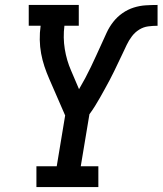

<svg xmlns="http://www.w3.org/2000/svg" viewBox="-20 -755 656 775"><path d="M127 0V-84H209L243 -289L179 -436Q168 -461 159.5 -486.5Q151 -512 146 -539Q141 -566 140.5 -594.5Q140 -623 144 -651H96V-735H298V-651H240Q234 -603 241.5 -557Q249 -511 267 -470L299 -395Q312 -417 324 -439.5Q336 -462 347 -485Q358 -508 368.5 -531Q379 -554 389.5 -577Q400 -600 410.5 -623Q421 -646 437 -666.5Q453 -687 474.5 -702Q496 -717 520 -724.5Q544 -732 568 -733.5Q592 -735 616 -735V-651Q597 -651 578 -648.5Q559 -646 542 -635.5Q525 -625 512.5 -608.5Q500 -592 491.5 -574Q483 -556 474.5 -538Q466 -520 457.5 -502.5Q449 -485 440.5 -467Q432 -449 422.5 -431.5Q413 -414 403.5 -396.5Q394 -379 384 -361.5Q374 -344 363.5 -327Q353 -310 341 -294L306 -84H377V0Z"/></svg>

Font: Iosevka Curly Slab MdExObl
Style: Regular
Weight: 500
Width: 7
Italic angle: -9°
Monospace: yes
Designer: Belleve Invis
Foundry: Belleve Invis
Version: Version 11.1.0; ttfautohint (v1.8.3)